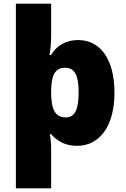

<svg xmlns="http://www.w3.org/2000/svg" viewBox="-20 -780 683 1040"><path d="M600 -278C600 -465 519 -563 404 -563C331 -563 282 -527 257 -482H248C252 -502 257 -538 257 -592V-760H66V240H257V21C257 0 254 -33 250 -53H257C285 -21 328 10 397 10C514 10 600 -89 600 -278ZM406 -280C406 -191 388 -144 336 -144C277 -144 257 -191 257 -279V-293C259 -373 278 -413 333 -413C387 -413 406 -367 406 -280Z"/></svg>

Font: Noto Sans Lao UI Blk
Style: Regular
Weight: 900
Designer: Monotype Design Team
Foundry: Monotype Imaging Inc.
Version: Version 2.000